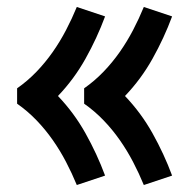

<svg xmlns="http://www.w3.org/2000/svg" viewBox="-20 -615 540 550"><path d="M392 -85Q378 -119 361 -151.5Q344 -184 323 -214Q302 -244 276.5 -270.5Q251 -297 221 -318V-362Q251 -383 276.5 -409.5Q302 -436 323 -466Q344 -496 361 -528.5Q378 -561 392 -595L473 -568Q450 -506 417 -447Q384 -388 338 -340Q384 -292 417 -233Q450 -174 473 -112ZM200 -85Q186 -119 169 -151.5Q152 -184 131 -214Q110 -244 84.5 -270.5Q59 -297 29 -318V-362Q59 -383 84.5 -409.5Q110 -436 131 -466Q152 -496 169 -528.5Q186 -561 200 -595L281 -568Q258 -506 225 -447Q192 -388 146 -340Q192 -292 225 -233Q258 -174 281 -112Z"/></svg>

Font: Iosevka Extrabold
Style: Regular
Weight: 800
Monospace: yes
Designer: Belleve Invis
Foundry: Belleve Invis
Version: Version 32.5.0; ttfautohint (v1.8.4)